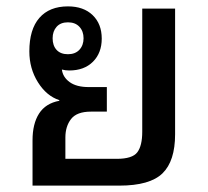

<svg xmlns="http://www.w3.org/2000/svg" viewBox="-20 -582 652 602"><path d="M82 0V-142Q82 -194 102.5 -226Q123 -258 166 -266V-268Q126 -281 99 -324Q72 -367 72 -421Q72 -490 103.5 -526Q135 -562 193 -562Q242 -562 270.5 -534.5Q299 -507 299 -461Q299 -416 271.5 -388.5Q244 -361 197 -361Q185 -361 174 -364Q177 -340 198.5 -324.5Q220 -309 258 -309H315V-232H265Q221 -232 203 -209Q185 -186 185 -151V-84H346Q395 -84 410.5 -104.5Q426 -125 426 -169V-555H529V-161Q529 -77 489.5 -38.5Q450 0 354 0ZM193 -412Q216 -412 229 -426Q242 -440 242 -462Q242 -484 229 -498Q216 -512 193 -512Q170 -512 157.5 -498Q145 -484 145 -462Q145 -439 157.5 -425.5Q170 -412 193 -412Z"/></svg>

Font: Noto Sans Thai Looped Medium
Style: Regular
Weight: 500
Designer: Sasikarn Vongin, Ben Mitchell
Foundry: The Fontpad Ltd
Version: Version 1.001; ttfautohint (v1.8.4.7-5d5b)